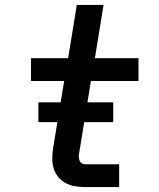

<svg xmlns="http://www.w3.org/2000/svg" viewBox="-20 -755 640 775"><path d="M323 0Q302 0 282 -3.5Q262 -7 245 -16Q228 -25 215.5 -40Q203 -55 197 -74Q191 -93 191 -113.5Q191 -134 194 -155L239 -428H105V-520H255L290 -735H398L363 -520H539V-428H347L300 -140Q298 -132 298 -124Q298 -116 300.5 -108.5Q303 -101 309 -96.5Q315 -92 323 -92H461V0ZM135 -262V-342H437V-262Z"/></svg>

Font: Iosevka SS04 Semibold Extended
Style: Italic
Weight: 600
Width: 7
Italic angle: -9°
Monospace: yes
Designer: Belleve Invis
Foundry: Belleve Invis
Version: Version 19.0.0; ttfautohint (v1.8.4)